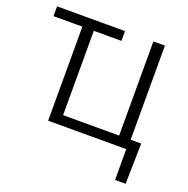

<svg xmlns="http://www.w3.org/2000/svg" viewBox="-123 -645 899 918"><g transform="rotate(20 326.5 -185.5)"><path d="M160.6 -478.5H13.7V-528.3H359.4V-478.5H218.8V-49.3H503.9V-528.3H562.5V-49.3H616.2L611.8 156.7H558.1V0H160.6Z"/></g></svg>

Font: Roboto Light
Style: Regular
Weight: 300
Designer: Google
Version: Version 2.134; 2016; ttfautohint (v1.6)